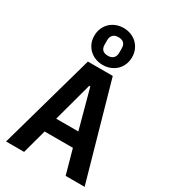

<svg xmlns="http://www.w3.org/2000/svg" viewBox="-236 -1107 1072 1217"><g transform="rotate(30 300.0 -498.0)"><path d="M449 0 400 -177H193L145 0H13L209 -698H391L588 0ZM301 -569H293L216 -284H378ZM300 -726Q271 -726 245.5 -736Q220 -746 201.5 -764Q183 -782 172.5 -806.5Q162 -831 162 -861Q162 -890 172.5 -915Q183 -940 201.5 -958Q220 -976 245.5 -986Q271 -996 300 -996Q329 -996 354.5 -986Q380 -976 398.5 -958Q417 -940 427.5 -915.5Q438 -891 438 -861Q438 -832 427.5 -807Q417 -782 398.5 -764Q380 -746 354.5 -736Q329 -726 300 -726ZM300 -793Q326 -793 339.5 -807Q353 -821 353 -845V-877Q353 -929 300 -929Q274 -929 260.5 -915Q247 -901 247 -877V-845Q247 -793 300 -793Z"/></g></svg>

Font: IBM Plex Mono SemiBold
Style: Regular
Weight: 600
Monospace: yes
Designer: Mike Abbink, Paul van der Laan, Pieter van Rosmalen
Foundry: Bold Monday
Version: Version 2.3